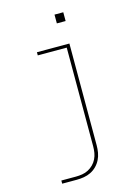

<svg xmlns="http://www.w3.org/2000/svg" viewBox="-134 -769 767 1057"><g transform="rotate(-15 250.0 -240.0)"><path d="M85 215V197H168Q186 197 204.5 194Q223 191 239 182.5Q255 174 268 161Q281 148 289 131.5Q297 115 300 97Q303 79 303 60V-502H138V-520H323V60Q323 81 319.5 101.5Q316 122 306.5 141Q297 160 282 175Q267 190 248.5 199Q230 208 209.5 211.5Q189 215 168 215ZM285 -645V-695H335V-645Z"/></g></svg>

Font: Iosevka SS04 Thin
Style: Regular
Weight: 100
Monospace: yes
Designer: Belleve Invis
Foundry: Belleve Invis
Version: Version 19.0.0; ttfautohint (v1.8.4)